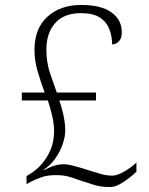

<svg xmlns="http://www.w3.org/2000/svg" viewBox="-20 -743 599 774"><path d="M424 11Q385 11 358 2Q331 -7 302 -16Q280 -24 258.5 -30.5Q237 -37 205 -37Q173 -37 150 -29.5Q127 -22 104 -10L87 -1V-33L106 -45Q127 -58 148 -81.5Q169 -105 183.5 -138.5Q198 -172 198 -215Q198 -244 190 -277.5Q182 -311 173 -338H68V-370H160Q145 -411 132 -454.5Q119 -498 119 -542Q119 -628 171 -675.5Q223 -723 307 -723Q388 -723 429.5 -693Q471 -663 471 -613Q471 -588 459 -576Q447 -564 432 -564Q432 -596 421 -625Q410 -654 383 -672Q356 -690 306 -690Q238 -690 202.5 -650Q167 -610 167 -543Q167 -491 182 -447Q197 -403 209 -370H367V-338H219Q228 -314 235.5 -280Q243 -246 243 -217Q243 -192 232.5 -161.5Q222 -131 202.5 -103.5Q183 -76 155 -58H159Q191 -74 207.5 -77.5Q224 -81 236 -81Q250 -81 269 -76.5Q288 -72 306 -66.5Q324 -61 336 -57Q355 -51 382 -43Q409 -35 432 -35Q453 -35 482.5 -52.5Q512 -70 530 -88V-51Q519 -40 500.5 -25.5Q482 -11 462 0Q442 11 424 11Z"/></svg>

Font: Noto Serif Tibetan ExtraLight
Style: Regular
Weight: 200
Designer: Monotype Design Team
Foundry: Monotype Imaging Inc.
Version: Version 2.103; ttfautohint (v1.8.4.7-5d5b)